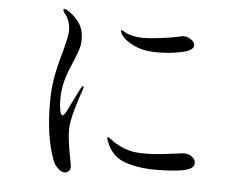

<svg xmlns="http://www.w3.org/2000/svg" viewBox="-51 -776 1102 846"><g transform="rotate(5 500.0 -353.0)"><path d="M210 -46Q173 -145 173 -293Q173 -360 183 -413Q193 -466 210 -523Q217 -550 223 -576Q229 -602 229 -621Q229 -640 222 -660Q215 -680 204 -692Q196 -703 196 -707Q196 -712 200 -712Q206 -712 216 -706Q249 -685 268.5 -656Q288 -627 288 -582Q288 -563 282 -543Q276 -523 268 -504Q260 -485 258 -479Q235 -427 227 -394Q217 -355 217 -315Q217 -289 221 -266.5Q225 -244 233 -244Q238 -244 250 -264L268 -301L302 -369Q309 -380 312 -380Q315 -380 315 -376L312 -364Q299 -329 283 -273.5Q267 -218 267 -181Q267 -138 284 -53Q289 -26 289 -21Q289 -8 281 -1Q273 6 264 6Q250 6 233.5 -9.5Q217 -25 210 -46ZM554 -565Q521 -574 495.5 -591Q470 -608 461 -626Q457 -634 457 -638Q457 -641 460 -641Q463 -641 470.5 -636Q478 -631 485 -628Q517 -615 557 -615Q585 -615 633.5 -621Q682 -627 714 -634Q726 -638 733 -638Q752 -638 768 -626.5Q784 -615 784 -602Q784 -579 733 -568Q682 -557 626 -557Q582 -557 554 -565ZM444 -143Q438 -158 438 -161Q438 -165 442 -165Q445 -165 449.5 -161.5Q454 -158 457 -156Q496 -126 544 -114Q567 -108 613 -108Q664 -108 746 -120Q780 -124 780 -124Q803 -124 817.5 -112Q832 -100 832 -86Q832 -59 784.5 -50Q737 -41 661 -41Q584 -41 526 -61.5Q468 -82 444 -143Z"/></g></svg>

Font: Shippori Mincho B1
Style: Regular
Weight: 400
Designer: FONTDASU
Foundry: FONTDASU / Google Inc. / but / Adobe
Version: Version 3.110; ttfautohint (v1.8.3)